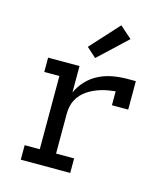

<svg xmlns="http://www.w3.org/2000/svg" viewBox="-114 -856 827 945"><g transform="rotate(15 300.0 -383.5)"><path d="M80 0V-74H157V-447H80V-520H240V-385Q255 -419 281 -446.5Q307 -474 340.5 -490.5Q374 -507 411 -513.5Q448 -520 486 -520H527V-375H444V-446Q426 -444 407.5 -441Q389 -438 371.5 -432.5Q354 -427 337 -419.5Q320 -412 304.5 -401.5Q289 -391 276.5 -377.5Q264 -364 255.5 -347.5Q247 -331 243.5 -312.5Q240 -294 240 -276V-74H332V0ZM304 -578 255 -622 387 -767 448 -713Z"/></g></svg>

Font: Nova Nerd Font
Style: Regular
Weight: 400
Designer: Belleve Invis
Foundry: Belleve Invis
Version: Version 24.1.4; ttfautohint (v1.8.4);Nerd Fonts 3.1.1